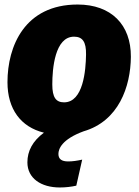

<svg xmlns="http://www.w3.org/2000/svg" viewBox="-20 -574 612 848"><path d="M323 -554C89 -554 13 -370 13 -211C13 -92 72 -13 174 12C124 49 101 93 101 143C101 214 162 254 244 254C270 254 295 251 317 246L343 131C321 136 300 139 281 139C253 139 238 129 238 106C238 83 254 41 349 6C504 -39 557 -191 558 -323C559 -465 471 -554 323 -554ZM307 -412C344 -412 361 -390 360 -333C359 -264 348 -122 263 -122C227 -122 211 -144 211 -201C211 -270 222 -412 307 -412Z"/></svg>

Font: Fira Sans Heavy
Style: Italic
Weight: 900
Italic angle: -8°
Designer: bBox Type GmbH & Carrois Corporate GbR & Edenspiekermann AG
Foundry: bBox Type GmbH & Carrois Corporate GbR & Edenspiekermann AG
Version: Version 4.301;PS 004.301;hotconv 1.0.88;makeotf.lib2.5.64775